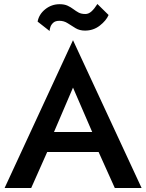

<svg xmlns="http://www.w3.org/2000/svg" viewBox="-20 -940 730 960"><path d="M168 -832Q175 -869 206.5 -894Q238 -919 278 -919Q302 -919 318 -911.5Q334 -904 346.5 -894.5Q359 -885 372.5 -877.5Q386 -870 407 -870Q423 -870 437.5 -883Q452 -896 467 -920L523 -865Q511 -837 479 -812Q447 -787 405 -787Q378 -787 358 -799Q338 -811 319 -823.5Q300 -836 277 -836Q257 -836 246.5 -826.5Q236 -817 232 -805Q228 -793 228 -785ZM554 0 473 -180H216L136 0H3L345 -739L688 0ZM345 -502 250 -280H441Z"/></svg>

Font: Jost* Medium
Style: Regular
Weight: 500
Version: Version 3.7